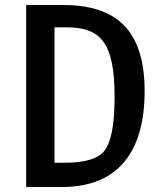

<svg xmlns="http://www.w3.org/2000/svg" viewBox="-20 -750 660 770"><path d="M85 0H228.5C453 0 560 -141 560 -384.5C560 -636 440 -730 232 -730H85ZM198.5 -97.5V-640.5H245C383 -640.5 439.5 -580.5 439.5 -363.5C439.5 -201 411 -151.5 384 -130.5C356.5 -109.5 309.5 -97.5 242 -97.5Z"/></svg>

Font: Monaspace Argon Medium
Style: Regular
Weight: 500
Designer: Riley Cran & the Lettermatic Team
Foundry: Lettermatic
Version: Version 1.000 (Monaspace Argon)